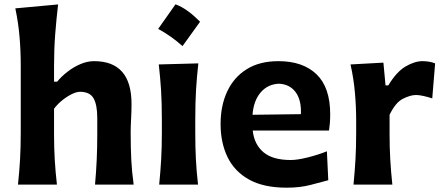

<svg xmlns="http://www.w3.org/2000/svg" viewBox="-20 -847 2037 881"><path d="M62.5 0Q68.8 -59.6 72 -115.2Q75.2 -170.9 75.2 -239.7V-546.4Q75.2 -614.3 69.6 -679Q64 -743.7 50.3 -808.6L246.6 -826.7Q238.8 -760.7 233.4 -691.4Q228 -622.1 228 -546.4V-472.2H242.2Q261.7 -496.1 289.3 -517.6Q316.9 -539.1 348.6 -552.7Q380.4 -566.4 411.6 -566.4Q583.5 -566.4 583.5 -370.1Q583.5 -334.5 581.5 -300.8Q579.6 -267.1 579.6 -239.7Q579.6 -170.9 582.3 -115.2Q585 -59.6 593.3 0H416Q421.4 -59.6 423.8 -114.3Q426.3 -168.9 426.3 -231.4V-305.7Q426.3 -366.2 409.2 -396Q392.1 -425.8 347.2 -425.8Q331.1 -425.8 309.1 -415Q287.1 -404.3 265.4 -386.7Q243.7 -369.1 228 -348.1V-231.4Q228 -168.9 231.2 -114.3Q234.4 -59.6 241.2 0Z M785.3 -827.3Q815.3 -816 843.5 -795.1Q871.7 -774.1 898 -747.3Q857.8 -690.9 817.5 -635.5Q792.8 -657.6 765.1 -677.4Q737.4 -697.3 705.8 -714.5Q726.2 -743.5 746 -771.4Q765.9 -799.4 785.3 -827.3ZM710.4 0Q716.3 -59.6 719.5 -115.2Q722.7 -170.9 722.7 -239.7V-294.4Q722.7 -375.5 719 -433.8Q715.3 -492.2 708.5 -551.3L890.1 -556.2Q883.3 -495.6 879.6 -436.3Q876 -377 876 -294.4V-239.7Q876 -170.9 878.9 -115.2Q881.8 -59.6 888.7 0Z M1295.4 14.2Q1189.5 14.2 1122.6 -23.2Q1055.7 -60.5 1023.9 -126.5Q992.2 -192.4 992.2 -277.8Q992.2 -362.3 1022.5 -427.2Q1052.7 -492.2 1111.8 -529.3Q1170.9 -566.4 1257.8 -566.4Q1369.6 -566.4 1432.4 -506.1Q1495.1 -445.8 1495.1 -323.2Q1495.1 -300.8 1493.7 -283Q1492.2 -265.1 1489.7 -248H1139.6Q1146.5 -184.6 1188.7 -148.7Q1231 -112.8 1314 -112.8Q1344.2 -112.8 1391.4 -124.5Q1438.5 -136.2 1480 -152.8L1486.3 -20Q1452.1 -10.7 1404.3 1.7Q1356.4 14.2 1295.4 14.2ZM1360.8 -323.2Q1363.3 -389.2 1335.9 -425Q1308.6 -460.9 1259.3 -462.9Q1208 -460.4 1175.8 -422.6Q1143.6 -384.8 1138.7 -320.3Z M1602.1 0Q1607.9 -59.6 1611.1 -115.2Q1614.3 -170.9 1614.3 -239.7V-294.4Q1614.3 -356.9 1608.6 -421.4Q1603 -485.8 1588.4 -551.3L1739.3 -559.6L1749 -455.1H1761.7Q1799.8 -518.1 1841.3 -542.2Q1882.8 -566.4 1918.5 -566.4Q1931.2 -566.4 1946.8 -564.2Q1962.4 -562 1976.6 -556.2L1963.4 -395.5Q1944.3 -401.9 1923.8 -406.5Q1903.3 -411.1 1889.2 -411.1Q1863.3 -411.1 1829.1 -394Q1794.9 -377 1767.6 -320.3V-231.4Q1767.6 -168.9 1770.8 -114.3Q1773.9 -59.6 1780.3 0Z"/></svg>

Font: Pinar Bold
Style: Regular
Weight: 700
Designer: Amin Abedi
Version: Version 3.000